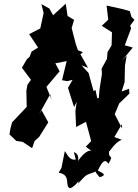

<svg xmlns="http://www.w3.org/2000/svg" viewBox="-20 -764 744 1034"><path d="M388 95C352 102 340 61 329 50L311 140L296 166C368 178 324 242 359 250C400 230 410 190 400 225C450 173 432 183 496 160C493 168 522 192 515 191C548 181 549 174 507 155C532 99 548 92 564 118C599 59 558 104 569 40C561 78 589 5 636 -11L596 -26L636 -95L638 -71L598 -149L622 -207L677 -260L675 -286L635 -271L651 -321L653 -411L662 -464L634 -434L695 -508L652 -520L686 -611L681 -626L704 -657L688 -673L679 -704L641 -715L554 -734L563 -658L528 -625L583 -590L581 -520L559 -483L556 -447L527 -394L529 -366L516 -282L512 -237L504 -234L494 -280L484 -273L457 -371L419 -412L454 -399L413 -472L427 -483L400 -493L388 -527L366 -613L379 -657L344 -678L334 -744L266 -682L246 -718L203 -742L215 -694L197 -611L137 -580L185 -508L150 -486L140 -459L124 -444L98 -399L147 -334L128 -308L122 -275L124 -186L133 -198L45 -105L36 -71L31 -40L68 -5L102 0L153 34L166 -4L191 -27L240 -105L204 -170L190 -148L250 -256L258 -227L230 -296L301 -380L273 -432L310 -452L270 -508L263 -420L339 -435L314 -332L342 -327L371 -334L346 -291L379 -187L393 -216L386 -164L390 -80L443 -108L471 -4L442 26L473 49C460 43 434 54 400 103C390 126 421 71 378 55Z"/></svg>

Font: Asimov Aggro
Style: CondIt
Weight: 500
Designer: Google
Version: Version 2.000980; 2014